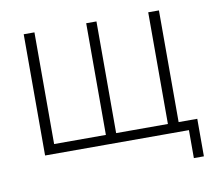

<svg xmlns="http://www.w3.org/2000/svg" viewBox="-73 -606 922 811"><g transform="rotate(-10 388.0 -200.0)"><path d="M124 -41H346V-520H390V-41H612V-520H658V-41H738V120H695V0H78V-520H124Z"/></g></svg>

Font: Mplus 1p Light
Style: Regular
Weight: 300
Version: Version 1.061